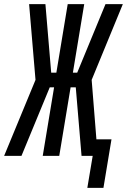

<svg xmlns="http://www.w3.org/2000/svg" viewBox="-53 -755 615 930"><path d="M370 155 396 0H342L314 -332H289L234 0H154L209 -332H188L51 0H-33L119 -368L88 -735H167L195 -403H220L275 -735H355L300 -403H321L458 -735H542L391 -368L414 -80H487L448 155Z"/></svg>

Font: Iosevka Medium
Style: Italic
Weight: 500
Italic angle: -9°
Monospace: yes
Designer: Belleve Invis
Foundry: Belleve Invis
Version: Version 32.5.0; ttfautohint (v1.8.4)